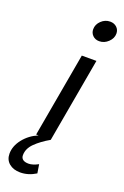

<svg xmlns="http://www.w3.org/2000/svg" viewBox="-238 -762 672 1037"><g transform="rotate(20 97.5 -244.0)"><path d="M132 -640Q132 -668 154 -689Q176 -710 205 -710Q228 -710 243 -696Q258 -682 258 -660Q258 -633 235.5 -611.5Q213 -590 184 -590Q161 -590 146.5 -604.5Q132 -619 132 -640ZM123 -485H207L121 0H37ZM-63 146Q-63 102 -31 61.5Q1 21 51 0H121Q72 28 40 59.5Q8 91 8 129Q8 145 19 153.5Q30 162 52 162Q75 162 107 145L115 195Q72 222 25 222Q-14 222 -38.5 201.5Q-63 181 -63 146Z"/></g></svg>

Font: Niramit
Style: Italic
Weight: 400
Italic angle: -10°
Version: Version 1.000; ttfautohint (v1.6)